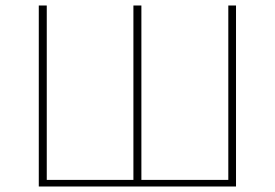

<svg xmlns="http://www.w3.org/2000/svg" viewBox="-20 -678 1000 698"><path d="M121 0V-658H150V0ZM465 0V-658H494V0ZM810 0V-658H838V0ZM130 0V-24H829V0Z"/></svg>

Font: Ysabeau Office Thin
Style: Regular
Weight: 250
Designer: Christian Thalmann (Catharsis Fonts)
Version: Version 2.001;gftools[0.9.30]; featfreeze: tnum,lnum,ss02